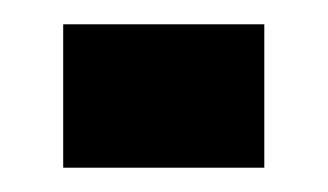

<svg xmlns="http://www.w3.org/2000/svg" viewBox="-20 -138 270 158"><path d="M32 0V-118H197.5V0Z"/></svg>

Font: Big Shoulders Text Thin
Style: Bold
Weight: 700
Version: Version 2.002